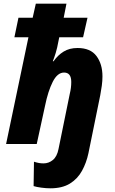

<svg xmlns="http://www.w3.org/2000/svg" viewBox="-20 -780 625 1040"><path d="M253 240Q230 240 204 236.5Q178 233 162 228L164 96Q180 101 191.5 103Q203 105 216 105Q244 105 266.5 86.5Q289 68 297 27L358 -272Q366 -304 366 -336Q366 -387 327 -387Q291 -387 265.5 -336.5Q240 -286 224 -207L179 0H13L134 -578H58L80 -684H157L174 -760H340L325 -684H454L430 -578H301L297 -559Q290 -520 282 -494Q274 -468 266 -448H270Q293 -481 324.5 -500.5Q356 -520 400 -520Q470 -520 502.5 -476.5Q535 -433 535 -366Q535 -342 531.5 -316Q528 -290 523 -264L459 50Q448 102 424 145.5Q400 189 358.5 214.5Q317 240 253 240Z"/></svg>

Font: Noto Sans Disp ExtBd
Style: Italic
Weight: 800
Italic angle: -12°
Designer: Monotype Design Team
Foundry: Monotype Imaging Inc.
Version: Version 2.000;GOOG;noto-source:20170915:90ef993387c0